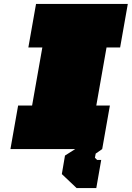

<svg xmlns="http://www.w3.org/2000/svg" viewBox="-20 -757 669 975"><path d="M369 198 294 127 310 33 362 0H33L72 -221H143L195 -516H124L163 -737H629L590 -516H521L469 -221H538L499 0L466 23L462 44L473 55H494L469 198Z"/></svg>

Font: Tomorrow Black
Style: Italic
Weight: 900
Italic angle: -10°
Designer: Tony de Marco, Monica Rizzolli
Foundry: Just in Type
Version: Version 2.002